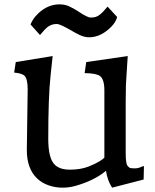

<svg xmlns="http://www.w3.org/2000/svg" viewBox="-20 -846 707 874"><path d="M628.9 -88.9 632.8 -89.4H635.3L633.8 -28.8L490.2 8.3Q469.2 -24.4 462.4 -68.4Q409.7 -24.4 324.2 0Q294.9 8.3 263.9 8.3Q232.9 8.3 202.4 -2Q171.9 -12.2 149.4 -33.2Q102.1 -77.6 102.1 -163.1L106 -439Q106 -487.8 90.8 -502Q79.6 -512.2 44.4 -515.6L51.8 -563.5L219.7 -590.8L210 -500Q199.7 -406.2 199.7 -214.8Q199.7 -136.7 221.7 -105.5Q243.2 -73.7 297.9 -73.7Q347.2 -73.7 383.3 -87.9Q440.9 -111.3 456.1 -129.9L455.1 -129.4V-434.1Q455.1 -485.4 435.1 -500Q419.4 -512.2 365.2 -513.2L372.6 -563.5L561.5 -590.8Q560.1 -565.4 558.6 -546.9L556.6 -514.2Q555.7 -498 554.7 -485.1Q553.7 -472.2 553.2 -458Q552.2 -429.7 552.2 -381.3V-148.9Q552.2 -102.1 560.3 -91.8Q568.4 -81.5 575.4 -80.6Q582.5 -79.6 590.8 -79.6H595.2Q610.4 -79.6 628.9 -88.9ZM119.1 -734.4Q120.6 -740.7 129.9 -755.9Q139.2 -771 155.8 -786.6Q198.7 -826.2 251 -826.2Q277.3 -826.2 298.6 -815.4Q319.8 -804.7 336.4 -793.9Q377.9 -766.1 392.1 -766.1Q406.2 -766.1 415.5 -769Q424.8 -772 433.1 -778.3Q448.2 -789.6 469.7 -815.9L513.2 -768.6Q507.8 -745.6 485.4 -723.1Q438.5 -676.3 385.7 -676.3Q363.8 -676.3 341.8 -687Q319.8 -697.8 301.3 -709Q252.9 -736.8 239.3 -736.8Q225.6 -736.8 216.6 -733.6Q207.5 -730.5 198.7 -724.6Q185.1 -714.8 162.1 -686.5Z"/></svg>

Font: HeadlandOne
Style: Regular
Weight: 400
Designer: Gary Lonergan
Foundry: Sorkin Type Co.
Version: Version 1.002